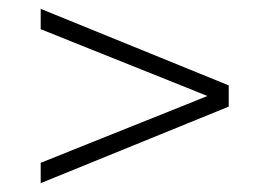

<svg xmlns="http://www.w3.org/2000/svg" viewBox="-20 -567 609 434"><path d="M72 -153 497 -326V-374L72 -547V-501L449 -350L72 -199Z"/></svg>

Font: Chess Sans Light
Style: Regular
Weight: 300
Designer: Wolf Bōese
Foundry: Wolf Bōese
Version: Version 7.223;Glyphs 3.3 (3306)